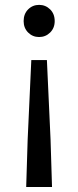

<svg xmlns="http://www.w3.org/2000/svg" viewBox="-20 -760 322 788"><path d="M87.5 7.5 93.5 -187 108.5 -513.5H172.5L187.5 -187L193.5 7.5ZM140.5 -608Q114 -608 95.5 -626.5Q77 -645 77 -673.5Q77 -703 95.5 -721.5Q114 -740 140.5 -740Q167 -740 185.8 -721.5Q204.5 -703 204.5 -673.5Q204.5 -645 185.8 -626.5Q167 -608 140.5 -608Z"/></svg>

Font: Spline Sans
Style: Regular
Weight: 400
Designer: Eben Sorkin, Mirko Velimirovic
Foundry: Sorkin Type
Version: Version 1.001